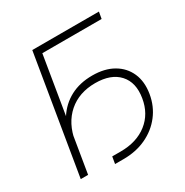

<svg xmlns="http://www.w3.org/2000/svg" viewBox="-172 -867 989 1027"><g transform="rotate(-30 323.0 -353.0)"><path d="M578.6 -727.5 571.3 -686H205.1L91.8 0H46.4L167 -727.5ZM245.6 22 252.9 -21H305.2Q404.3 -21 468.8 -71.5Q533.2 -122.1 547.4 -210Q562.5 -300.3 514.4 -353.3Q466.3 -406.2 369.1 -406.2Q269.5 -406.2 204.1 -349.1Q138.7 -292 121.6 -189.9H94.7Q108.4 -271.5 145.3 -329.3Q182.1 -387.2 240.5 -418.2Q298.8 -449.2 376 -449.2Q452.1 -449.2 504.6 -418.9Q557.1 -388.7 580.8 -335Q604.5 -281.2 592.8 -210.4Q581.1 -140.6 540.5 -88.4Q500 -36.1 437.7 -7.1Q375.5 22 297.9 22Z"/></g></svg>

Font: Inter 24pt ExtraLight
Style: Italic
Weight: 250
Italic angle: -9.3988°
Version: Version 4.001;git-66647c0bb